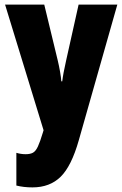

<svg xmlns="http://www.w3.org/2000/svg" viewBox="-20 -573 531 833"><path d="M2 -553H172L230 -313Q236 -288 240.5 -262.5Q245 -237 246 -220H250Q252 -237 256 -258.5Q260 -280 267 -311L321 -553H489L322 35Q290 148 243 194Q196 240 121 240Q102 240 84.5 238Q67 236 51 232V90Q71 96 91 96Q111 96 123 89.5Q135 83 144.5 62.5Q154 42 166 2L169 -8Z"/></svg>

Font: Noto Sans Tamil ExtraCondensed Black
Style: Regular
Weight: 900
Width: 2
Designer: Jelle Bosma - Monotype Design Team
Foundry: Monotype Imaging Inc.
Version: Version 2.004; ttfautohint (v1.8.4.7-5d5b)